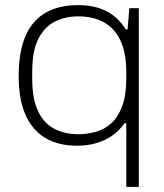

<svg xmlns="http://www.w3.org/2000/svg" viewBox="-20 -558 641 751"><path d="M474 173V-76H467Q446 -46 417.5 -26.5Q389 -7 354.5 2.5Q320 12 282 12Q208 12 157 -18.5Q106 -49 79.5 -109.5Q53 -170 53 -260Q53 -355 79.5 -416.5Q106 -478 158 -508Q210 -538 286 -538Q349 -538 395 -515Q441 -492 472 -443H479L486 -526H523V173ZM287 -33Q322 -33 355.5 -42.5Q389 -52 415.5 -76Q442 -100 458 -143Q474 -186 474 -253V-273Q474 -350 451.5 -398.5Q429 -447 387 -470.5Q345 -494 286 -494Q235 -494 194.5 -473.5Q154 -453 130 -406Q106 -359 106 -276V-251Q106 -172 128.5 -124Q151 -76 192 -54.5Q233 -33 287 -33Z"/></svg>

Font: Archivo SemiExpanded Thin
Style: Regular
Weight: 250
Width: 6
Designer: Hector Gatti
Foundry: Omnibus-Type
Version: Version 2.001